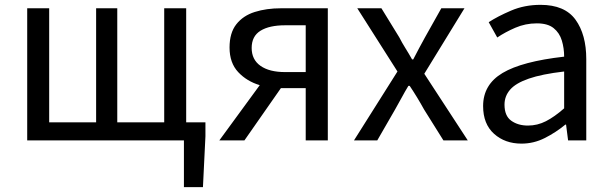

<svg xmlns="http://www.w3.org/2000/svg" viewBox="-20 -577 2509 789"><path d="M91.8 0V-543H182.1V-74.2H375V-543H461.9V-74.2H654.8V-543H745.1V-74.2H824.2V-17.1L814 191.9H735.8V0Z M1151.4 -280.8H1236.3V-473.1H1151.4Q1086.9 -473.1 1050.5 -450.7Q1014.2 -428.2 1014.2 -379.9Q1014.2 -332 1050.5 -306.4Q1086.9 -280.8 1151.4 -280.8ZM881.3 0 1047.4 -227.1Q994.6 -242.7 959 -280.5Q923.3 -318.4 923.3 -381.8Q923.3 -441.9 951.2 -477.3Q979 -512.7 1026.9 -527.8Q1074.7 -543 1135.3 -543H1327.1V0H1236.3V-214.8H1136.2H1134.3L984.4 0Z M1434.6 0 1613.3 -283.2 1448.2 -543H1547.4L1620.6 -423.8Q1632.3 -400.9 1646.2 -378.7Q1660.2 -356.4 1673.3 -333H1678.2Q1690.4 -356.4 1702.1 -378.7Q1713.9 -400.9 1726.6 -423.8L1793.5 -543H1888.7L1723.6 -273.9L1902.3 0H1802.2L1722.7 -127Q1694.8 -177.7 1663.6 -224.1H1658.2Q1644 -200.7 1630.9 -176.3Q1617.7 -151.9 1603.5 -127L1530.3 0Z M2123 13.2Q2055.2 13.2 2010.3 -27.1Q1965.3 -67.4 1965.3 -141.1Q1965.3 -229.5 2045.2 -277.1Q2125 -324.7 2298.3 -344.2Q2298.3 -378.9 2288.8 -410.4Q2279.3 -441.9 2255.1 -461.4Q2231 -481 2186 -481Q2139.2 -481 2097.4 -462.9Q2055.7 -444.8 2023.4 -422.9L1988.3 -485.8Q2024.9 -509.8 2080.1 -533.4Q2135.3 -557.1 2201.2 -557.1Q2300.8 -557.1 2345 -496.1Q2389.2 -435.1 2389.2 -334V0H2314.5L2306.2 -64.9H2303.2Q2264.2 -32.7 2218.8 -9.8Q2173.3 13.2 2123 13.2ZM2149.4 -61Q2188.5 -61 2223.4 -78.9Q2258.3 -96.7 2298.3 -131.8V-283.2Q2206.5 -272.5 2153.1 -253.9Q2099.6 -235.4 2076.4 -208.7Q2053.2 -182.1 2053.2 -147Q2053.2 -100.6 2081.1 -80.8Q2108.9 -61 2149.4 -61Z"/></svg>

Font: Source Han Sans CN
Style: Regular
Weight: 400
Designer: Ryoko NISHIZUKA  (kana, bopomofo & ideographs); Paul D. Hunt (Latin, Greek & Cyrillic); Sandoll Communications , Soo-you
Foundry: Adobe
Version: Version 2.004;hotconv 1.0.118;makeotfexe 2.5.65603